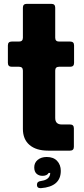

<svg xmlns="http://www.w3.org/2000/svg" viewBox="-20 -783 438 998"><path d="M230 0Q168 0 133.5 -29.5Q99 -59 99 -113V-416Q99 -436 79 -436H41Q21 -436 21 -456V-547Q21 -567 41 -567H79Q99 -567 99 -587V-743Q99 -763 119 -763H247Q267 -763 267 -743V-587Q267 -567 287 -567H345Q365 -567 365 -547V-456Q365 -436 345 -436H287Q267 -436 267 -416V-170Q267 -136 301 -136H344Q364 -136 364 -116V-20Q364 0 344 0ZM190 195Q172 195 172 178Q172 160 192 158Q229 153 238 131Q241 125 241 116H233Q224 131 201 131Q182 131 170 120Q158 109 158 87Q158 63 176 48Q194 33 223 33Q258 33 277 53.5Q296 74 296 105Q296 187 193 195Z"/></svg>

Font: Open Sauce Two Black
Style: Regular
Weight: 900
Designer: Alfredo Marco Pradil
Foundry: Creative Sauce Fz LLC
Version: Version 1.477